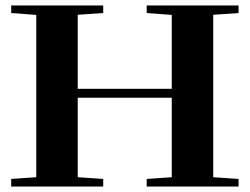

<svg xmlns="http://www.w3.org/2000/svg" viewBox="-20 -683 915 703"><path d="M21 0V-27.8L112.8 -34.2V-628.4L21 -635.3V-663.1H357.9V-635.3L264.6 -628.9V-357.9H608.9V-628.4L517.1 -635.3V-663.1H853.5V-635.3L760.7 -628.9V-34.2L853.5 -27.8V0H517.1V-27.8L608.9 -34.2V-325.2H264.6V-34.2L357.9 -27.8V0Z"/></svg>

Font: Elstob 14pt
Style: Bold
Weight: 700
Designer: Peter S. Baker
Version: Version 1.015